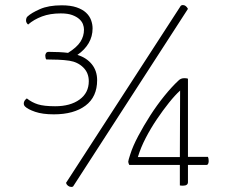

<svg xmlns="http://www.w3.org/2000/svg" viewBox="-20 -731 920 759"><path d="M159 -511Q159 -516 162 -521Q165 -526 173 -526Q193 -526 213.5 -525Q234 -524 249 -522Q284 -544 298 -566Q312 -588 312 -614Q312 -624 308 -635Q304 -646 293.5 -655.5Q283 -665 265.5 -671.5Q248 -678 220 -678Q178 -678 146 -666Q114 -654 91 -634Q82 -642 83 -652Q84 -662 89 -666Q104 -680 138 -695Q172 -710 224 -710Q259 -710 282.5 -702Q306 -694 320 -681Q334 -668 340 -651.5Q346 -635 346 -619Q346 -587 330.5 -560.5Q315 -534 286 -514Q322 -503 343 -477Q364 -451 364 -414Q364 -348 318 -313.5Q272 -279 193 -279Q148 -279 119 -289Q90 -299 79 -310Q74 -315 74 -322Q74 -333 86 -342Q106 -326 130 -318.5Q154 -311 198 -311Q258 -311 294.5 -337.5Q331 -364 331 -410Q331 -443 309 -464.5Q287 -486 254 -491Q234 -494 209.5 -495Q185 -496 163 -496Q161 -498 160 -503Q159 -508 159 -511ZM723 -111H802Q805 -105 805 -94Q805 -89 803 -84Q801 -79 796 -79H723V-11Q723 3 703 3Q695 3 691 2V-79H491Q487 -87 487 -92Q487 -97 495 -121Q505 -153 526.5 -193.5Q548 -234 574 -274.5Q600 -315 629.5 -351.5Q659 -388 686 -413Q695 -422 709 -422Q717 -422 723 -420ZM691 -110 692 -373Q672 -355 648 -325Q624 -295 600 -259.5Q576 -224 556 -185.5Q536 -147 525 -110ZM271 3Q269 8 262 8Q255 8 249 3.5Q243 -1 241 -8L692 -704Q695 -711 703 -711Q715 -711 723 -696Z"/></svg>

Font: Yanone Kaffeesatz Thin
Style: Regular
Weight: 250
Designer: Yanone
Foundry: Yanone Font Production. Not for release.
Version: Version 1.002